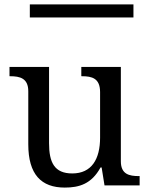

<svg xmlns="http://www.w3.org/2000/svg" viewBox="-20 -839 675 869"><path d="M115 -760H584V-819H115ZM273 10C338 10 394 -6 435 -81H440L453 0H612V-42H609C565 -42 527 -50 527 -109V-536H348V-494H351C396 -494 433 -485 433 -422V-216C433 -119 395 -54 307 -54C226 -54 202 -104 202 -191V-536H23V-494H26C70 -494 108 -485 108 -426V-186C108 -49 167 10 273 10Z"/></svg>

Font: Noto Serif Thai
Style: Regular
Weight: 400
Designer: Monotype Design Team
Foundry: Monotype Imaging Inc.
Version: Version 1.901